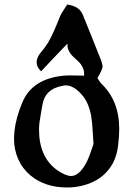

<svg xmlns="http://www.w3.org/2000/svg" viewBox="-20 -830 590 850"><path d="M411.1 -484.9Q434.1 -521.5 434.1 -536.1Q434.1 -548.8 419.9 -582Q408.2 -612.3 383.8 -672.6Q359.4 -732.9 347.2 -763.2Q338.9 -783.7 322.3 -794.7Q305.7 -805.7 277.8 -810.1Q275.9 -806.6 262.7 -787.1Q249.5 -767.6 245.1 -755.9Q243.7 -752 236.8 -735.4Q230 -718.8 227.8 -713.4Q225.6 -708 219.2 -693.6Q212.9 -679.2 209.5 -672.6Q206.1 -666 199.7 -653.8Q193.4 -641.6 187.7 -633.5Q182.1 -625.5 175 -615.7Q168 -606 160.2 -597.2Q142.1 -574.7 142.1 -554.2Q142.1 -532.7 162.1 -514.2Q165 -517.6 208.7 -564Q252.4 -610.4 278.8 -637.2Q277.3 -619.1 285.2 -604.2Q293 -589.4 304.7 -578.6Q316.4 -567.9 327.9 -556.9Q339.4 -545.9 346.7 -530Q354 -514.2 352.1 -495.1Q341.3 -495.1 321.5 -495.6Q301.8 -496.1 292 -496.1Q272 -496.1 262.2 -495.1Q122.6 -481.4 79.1 -377Q50.8 -310.5 43.9 -249Q42 -224.6 42 -215.8Q42 -168 60.5 -125.7Q79.1 -83.5 115.2 -53.2Q179.2 0 276.9 0Q341.8 0 396.5 -27.1Q451.2 -54.2 481 -109.9Q498.5 -145.5 502.9 -186Q507.8 -227.5 507.8 -258.8Q507.8 -384.3 429.2 -459Q424.8 -462.4 411.1 -484.9ZM394 -192.9Q392.6 -188.5 387.7 -174.3Q382.8 -160.2 379.4 -150.4Q376 -140.6 369.9 -126.2Q363.8 -111.8 356.9 -100.1Q327.1 -50.8 294.9 -50.8Q271.5 -50.8 233.9 -76.2Q152.8 -133.8 152.8 -255.9Q152.8 -272.5 155 -289.8Q157.2 -307.1 161.9 -332Q166.5 -356.9 168 -366.2Q178.7 -434.6 252.9 -449.2Q254.9 -449.7 258.5 -450.4Q262.2 -451.2 265.1 -451.7Q268.1 -452.1 270 -452.1Q310.5 -452.1 350.1 -400.9Q372.1 -372.6 382.8 -321.8Q385.7 -304.7 387.5 -286.9Q389.2 -269 391.1 -237.8Q393.1 -206.5 394 -192.9Z"/></svg>

Font: Sonetni venez
Style: Regular
Weight: 400
Designer: Alja Herlah
Foundry: Type Salon
Version: Version 1.000;hotconv 1.0.109;makeotfexe 2.5.65596